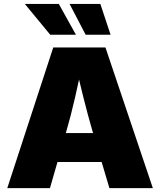

<svg xmlns="http://www.w3.org/2000/svg" viewBox="-20 -973 828 993"><path d="M17.6 0 255.4 -727.5H525.4L770.5 0H545.9L461.9 -282.2Q435.1 -374 410.9 -470.9Q386.7 -567.9 364.7 -665H411.6Q390.6 -567.9 368.7 -470.9Q346.7 -374 319.8 -282.2L238.3 0ZM193.8 -135.3V-284.7H594.2V-135.3ZM422.9 -793.5 339.8 -952.6H499L551.8 -793.5ZM239.7 -793.5 108.4 -952.6H284.2L372.6 -793.5Z"/></svg>

Font: Inter 18pt Black
Style: Regular
Weight: 900
Designer: Rasmus Andersson
Foundry: rsms
Version: Version 4.001;git-66647c0bb